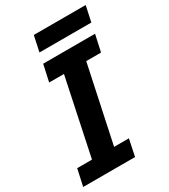

<svg xmlns="http://www.w3.org/2000/svg" viewBox="-209 -948 919 1045"><g transform="rotate(-30 250.5 -425.5)"><path d="M-3 0 20 -105H113L214 -585H121L144 -690H470L447 -585H354L252 -105H345L323 0ZM157 -753 178 -851H504L483 -753Z"/></g></svg>

Font: Radio Canada SemiBold
Style: Italic
Weight: 600
Italic angle: -12°
Designer: Charles Daoud, Etienne Aubert Bonn, Alexandre Saumier Demers, Jacques Le Bailly
Foundry: Radio-Canada
Version: Version 2.104; ttfautohint (v1.8.4.7-5d5b);gftools[0.9.28.de